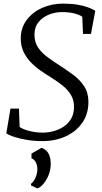

<svg xmlns="http://www.w3.org/2000/svg" viewBox="-20 -771 564 1064"><path d="M214 11Q169 11 128 4Q87 -3 57 -13Q27 -23 15 -32L38 -169H85L89 -67Q110 -53 145.5 -44.5Q181 -36 217 -36Q246.5 -36 276.2 -44Q306 -52 331.2 -68.2Q356.5 -84.5 372.5 -110.2Q388.5 -136 390 -171Q392 -213 374 -243.5Q356 -274 326.5 -297.2Q297 -320.5 264 -341Q235.5 -358.5 206 -379Q176.5 -399.5 151.5 -425Q126.5 -450.5 111 -482.8Q95.5 -515 95 -556Q94.5 -615 126.8 -658.8Q159 -702.5 212.5 -726.8Q266 -751 329 -751Q376 -751 411.2 -744.8Q446.5 -738.5 470.5 -729.2Q494.5 -720 508 -711L484 -583H440L436 -678Q420.5 -689.5 391.2 -696.8Q362 -704 322 -704Q286.5 -704 252 -690.5Q217.5 -677 194.5 -649.8Q171.5 -622.5 171 -581Q170.5 -537.5 191.5 -507Q212.5 -476.5 244.8 -453.2Q277 -430 311 -408Q348 -384 384.5 -357.2Q421 -330.5 445.2 -294.8Q469.5 -259 470 -208Q470.5 -141 436.8 -91.8Q403 -42.5 345 -15.8Q287 11 214 11ZM152 256.5V247.5Q163.5 238.5 171.2 224.8Q179 211 183.2 195.2Q187.5 179.5 187 165Q187 145 178.2 128.2Q169.5 111.5 154.5 106V80L210.5 48Q239.5 59 251 84.2Q262.5 109.5 261 143.5Q260 174.5 248 202.5Q236 230.5 219.2 249.5Q202.5 268.5 186.5 273Z"/></svg>

Font: Merriweather 7pt Light
Style: Italic
Weight: 300
Italic angle: -7.8°
Designer: Eben Sorkin
Foundry: Eben Sorkin
Version: Version 2.200;gftools[0.9.31]